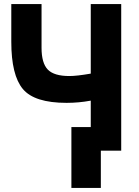

<svg xmlns="http://www.w3.org/2000/svg" viewBox="-20 -730 689 952"><path d="M36 -710H186V-493Q186 -417 217 -385Q248 -353 324 -353Q361 -353 430 -365V-710H581V17H480V202H334V-100H430V-231Q371 -220 310 -220Q151 -220 93.5 -288.5Q36 -357 36 -523Z"/></svg>

Font: Repo
Style: Bold
Weight: 700
Designer: Stefan Peev
Foundry: Context Ltd
Version: Version 001.000